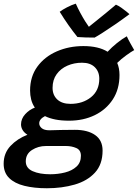

<svg xmlns="http://www.w3.org/2000/svg" viewBox="-84 -780 754 1050"><path d="M172.5 249.5Q102.5 249.5 49.2 236.2Q-4 223 -34 193.5Q-64 164 -64 115.5Q-64 58 -26.8 18.2Q10.5 -21.5 66 -43Q48 -54.5 39.5 -69.2Q31 -84 31 -99.5Q31 -130.5 53.8 -155.5Q76.5 -180.5 106.5 -191.5Q92.5 -212 86.5 -235.8Q80.5 -259.5 80.5 -284.5Q80.5 -361 120.2 -415.5Q160 -470 226.5 -499Q293 -528 372 -528Q455 -528 504.5 -497Q527 -521.5 556.2 -545Q585.5 -568.5 609.5 -581.5Q615 -568.5 628.5 -544Q642 -519.5 650 -506Q634 -497.5 606 -477.2Q578 -457 557 -436Q569.5 -407 569.5 -370Q569.5 -292.5 533 -236.5Q496.5 -180.5 434.2 -150.2Q372 -120 293.5 -120Q251 -120 218.5 -126.5Q186 -133 162 -145Q130.5 -128.5 130.5 -105.5Q130.5 -90.5 144.2 -79Q158 -67.5 186 -67.5Q216.5 -68.5 250.2 -69.2Q284 -70 325.5 -70Q395.5 -70 436.2 -41.5Q477 -13 477 43.5Q477 119 435.2 164.2Q393.5 209.5 324.2 229.5Q255 249.5 172.5 249.5ZM301.5 -212Q368.5 -212 413.8 -248.5Q459 -285 459 -349.5Q459 -388.5 434.2 -412.8Q409.5 -437 364.5 -437Q321.5 -437 284.8 -421Q248 -405 225.8 -374.2Q203.5 -343.5 203.5 -299.5Q203.5 -260 229.2 -236Q255 -212 301.5 -212ZM190.5 173Q233 173 271.5 163.2Q310 153.5 334.2 131.2Q358.5 109 358.5 72Q358.5 40.5 333 29.5Q307.5 18.5 277.5 18.5H167Q125 18.5 91 40.2Q57 62 57 102.5Q57 139.5 94.8 156.2Q132.5 173 190.5 173ZM550 -754.5Q563.5 -749 579.2 -738Q595 -727 607.8 -716.5Q620.5 -706 624 -702.5Q583 -672 544.8 -645.8Q506.5 -619.5 477 -600.8Q447.5 -582 433.5 -574.5Q413 -574.5 384.5 -575.2Q356 -576 339.5 -577.5Q315 -608 291.2 -641.5Q267.5 -675 242.5 -715.5Q256.5 -726.5 282.5 -740Q308.5 -753.5 330.5 -760Q341 -736 355 -710Q369 -684 382 -663.2Q395 -642.5 402 -633.5Q416 -644.5 441.2 -665Q466.5 -685.5 495.8 -709.2Q525 -733 550 -754.5Z"/></svg>

Font: Grandstander Medium
Style: Italic
Weight: 500
Italic angle: -15°
Designer: Tyler Finck
Foundry: Etcetera Type Co
Version: Version 1.200; ttfautohint (v1.8.3)